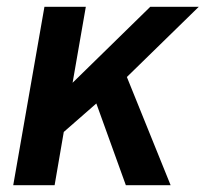

<svg xmlns="http://www.w3.org/2000/svg" viewBox="-20 -546 606 566"><path d="M19 0H141L168 -157L264 -241L351 0H483L354 -319L566 -526H423L194 -302L233 -526H111Z"/></svg>

Font: Archivo SemiBold
Style: Italic
Weight: 600
Italic angle: -10°
Designer: Hector Gatti
Foundry: Omnibus-Type
Version: Version 2.001